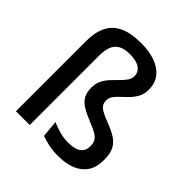

<svg xmlns="http://www.w3.org/2000/svg" viewBox="-186 -807 949 949"><g transform="rotate(45 288.0 -333.0)"><path d="M62 -489.5Q62 -550.5 82 -592Q102 -633.5 146 -654.8Q190 -676 262 -676Q320 -676 362.5 -660.2Q405 -644.5 428.2 -614.2Q451.5 -584 451.5 -539.5Q451.5 -510.5 440.2 -488.8Q429 -467 412.2 -449.5Q395.5 -432 378.8 -417Q362 -402 350.8 -386.8Q339.5 -371.5 339.5 -353.5V-351.5Q339.5 -327 357.2 -313Q375 -299 418.5 -282.5Q460 -267 487 -250Q514 -233 527.2 -207.5Q540.5 -182 540.5 -141.5V-134Q540.5 -86.5 519.2 -54.5Q498 -22.5 458.8 -6.5Q419.5 9.5 365 9.5Q327.5 9.5 298.2 3Q269 -3.5 246.5 -12L238 -100Q266 -88 295 -80.2Q324 -72.5 355.5 -72.5Q400.5 -72.5 422.5 -88.8Q444.5 -105 444.5 -135.5V-140.5Q444.5 -160 437 -173.2Q429.5 -186.5 411 -197.5Q392.5 -208.5 360 -221Q319 -237.5 293 -253.5Q267 -269.5 255 -291Q243 -312.5 243 -345V-348Q243 -376 254.2 -397.8Q265.5 -419.5 282 -437.2Q298.5 -455 315 -471Q331.5 -487 342.8 -502.8Q354 -518.5 354 -537Q354 -555 344 -568.8Q334 -582.5 313.5 -590.2Q293 -598 261 -598Q222.5 -598 200 -585Q177.5 -572 168 -547Q158.5 -522 158.5 -486V0H62Z"/></g></svg>

Font: Anek Gujarati Medium Medium
Style: Regular
Weight: 500
Version: Version 1.003